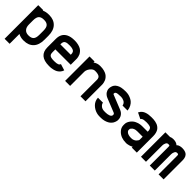

<svg xmlns="http://www.w3.org/2000/svg" viewBox="185 -1551 2778 2778"><g transform="rotate(45 1574.5 -162.0)"><path d="M156.2 -208.5Q156.2 -151.4 183.8 -120.8Q211.4 -90.3 257.8 -90.3H267.6Q317.4 -90.3 343 -116.2Q368.7 -142.1 368.7 -208.5V-291.5Q368.7 -357.4 343 -383.5Q317.4 -409.7 267.6 -409.7H257.8Q208 -409.7 182.1 -383.5Q156.2 -357.4 156.2 -291.5ZM156.2 188H53.7V-500H156.2V-490.7Q200.2 -512.2 257.8 -512.2H267.6Q362.8 -512.2 417 -454.8Q471.2 -397.5 471.2 -291.5V-208.5Q471.2 -101.6 417 -44.7Q362.8 12.2 267.6 12.2H257.8Q202.6 12.2 156.2 -13.2Z M792.5 -512.2Q833.5 -512.2 866.9 -503.4Q900.4 -494.6 921.1 -481.9Q941.9 -469.2 957 -450.7Q972.2 -432.1 979.5 -416.5Q986.8 -400.9 991 -381.8Q995.1 -362.8 995.6 -353.8Q996.1 -344.7 996.1 -335.4V-222.7H681.2V-164.6Q681.2 -146 684.1 -134.5Q687 -123 696.5 -111.8Q706.1 -100.6 727.3 -95.5Q748.5 -90.3 782.7 -90.3H792.5Q839.8 -90.3 861.3 -99.9Q882.8 -109.4 889.2 -129.4L986.8 -99.1Q978 -69.3 958 -47.4Q938 -25.4 916.7 -14.4Q895.5 -3.4 868.7 3.2Q841.8 9.8 825.4 11Q809.1 12.2 792.5 12.2H782.7Q578.6 12.2 578.6 -164.6V-335.4Q578.6 -445.3 663.6 -488.3Q711.4 -512.2 782.7 -512.2ZM782.7 -409.7Q757.3 -409.7 741.9 -407.7Q726.6 -405.8 711.2 -398.7Q695.8 -391.6 688.5 -376Q681.2 -360.4 681.2 -335.4V-325.2H893.6V-335.4Q893.6 -346.7 892.6 -354.7Q891.6 -362.8 886 -374Q880.4 -385.3 870.1 -392.3Q859.9 -399.4 840.1 -404.5Q820.3 -409.7 792.5 -409.7Z M1418.5 -335.4Q1418.5 -346.2 1417.2 -354.5Q1416 -362.8 1410.4 -373.8Q1404.8 -384.8 1394.5 -392.1Q1384.3 -399.4 1364.5 -404.5Q1344.7 -409.7 1317.4 -409.7H1307.6Q1280.8 -409.7 1256.1 -387.9Q1231.4 -366.2 1218.8 -339.1Q1206.1 -312 1206.1 -291.5V0H1103.5V-500H1206.1V-479Q1253.4 -512.2 1307.6 -512.2H1317.4Q1358.4 -512.2 1391.4 -503.4Q1424.3 -494.6 1445.1 -481.9Q1465.8 -469.2 1481.2 -450.7Q1496.6 -432.1 1503.9 -416.3Q1511.2 -400.4 1515.4 -381.6Q1519.5 -362.8 1520.3 -353.8Q1521 -344.7 1521 -335.4V0H1418.5Z M1842.3 -409.7H1832.5Q1798.3 -409.7 1776.9 -406.7Q1755.4 -403.8 1745.8 -397.5Q1736.3 -391.1 1733.6 -385Q1731 -378.9 1731 -369.6V-364.3Q1731 -359.4 1749 -353L1961.9 -267.6Q2002.4 -251 2024.2 -219Q2045.9 -187 2045.9 -147V-140.1Q2045.9 -134.8 2044.9 -127Q2043.9 -119.1 2039.3 -104Q2034.7 -88.9 2026.9 -75Q2019 -61 2003.7 -44.9Q1988.3 -28.8 1967.8 -17.6Q1914.1 12.2 1842.3 12.2H1815.4Q1787.6 12.2 1758.5 4.2Q1729.5 -3.9 1703.4 -19.5Q1677.2 -35.2 1656.7 -56.4Q1636.2 -77.6 1624 -105.7Q1611.8 -133.8 1611.8 -164.6H1714.4Q1714.4 -140.6 1741.9 -115.5Q1769.5 -90.3 1815.4 -90.3H1842.3Q1858.4 -90.3 1875 -92.8Q1891.6 -95.2 1907.5 -100.8Q1923.3 -106.4 1933.3 -116.5Q1943.4 -126.5 1943.4 -140.1V-147Q1943.4 -164.6 1923.8 -172.9L1712.9 -257.3Q1690.4 -266.1 1673.8 -279.8Q1657.2 -293.5 1648.9 -305.7Q1640.6 -317.9 1635.5 -331.5Q1630.4 -345.2 1629.4 -352.1Q1628.4 -358.9 1628.4 -363.8V-369.6Q1628.4 -380.4 1629.6 -391.1Q1630.9 -401.9 1637.5 -420.4Q1644 -439 1655.5 -453.6Q1667 -468.3 1689.9 -482.7Q1712.9 -497.1 1744.6 -504.4Q1778.8 -512.2 1832.5 -512.2H1842.3Q1859.4 -512.2 1879.9 -508.8Q1900.4 -505.4 1929 -494.1Q1957.5 -482.9 1981 -464.6Q2004.4 -446.3 2022.9 -412.8Q2041.5 -379.4 2045.9 -335.4H1943.4Q1940.4 -356 1929 -371.3Q1917.5 -386.7 1901.6 -394.5Q1885.7 -402.3 1870.6 -406Q1855.5 -409.7 1842.3 -409.7Z M2367.2 -90.3Q2391.1 -90.3 2411.6 -99.1Q2432.1 -107.9 2443.8 -120.4Q2455.6 -132.8 2461.9 -143.6Q2468.3 -154.3 2468.3 -160.6V-222.7H2357.4Q2291.5 -222.7 2263.7 -182.6Q2255.9 -171.4 2255.9 -164.6V-142.1Q2255.9 -136.7 2261.2 -128.7Q2266.6 -120.6 2277.6 -111.8Q2288.6 -103 2309.8 -96.7Q2331.1 -90.3 2357.4 -90.3ZM2171.9 -423.8Q2186 -448.2 2192.9 -456.1Q2241.2 -512.2 2357.4 -512.2H2367.2Q2387.2 -512.2 2403.3 -511.2Q2419.4 -510.3 2441.4 -505.9Q2463.4 -501.5 2480.5 -494.4Q2497.6 -487.3 2515.1 -473.9Q2532.7 -460.4 2544.4 -442.4Q2556.2 -424.3 2563.5 -397Q2570.8 -369.6 2570.8 -335.4V0H2468.3V-17.6Q2444.8 -4.4 2419.7 3.2Q2394.5 10.7 2380.9 11.7L2367.2 12.2H2357.4Q2257.8 12.2 2196.8 -46.9Q2153.3 -89.8 2153.3 -142.1V-164.6Q2153.3 -203.1 2179.7 -241.2Q2193.4 -261.2 2211.4 -276.6Q2229.5 -292 2248.3 -300.5Q2267.1 -309.1 2283.2 -314.7Q2299.3 -320.3 2316.7 -322.3Q2334 -324.2 2341.6 -324.7Q2349.1 -325.2 2357.4 -325.2H2468.3V-335.4Q2468.3 -355.5 2462.9 -369.4Q2457.5 -383.3 2450.2 -390.6Q2442.9 -397.9 2427.7 -402.3Q2412.6 -406.7 2400.9 -407.7Q2389.2 -408.7 2367.2 -409.7H2357.4Q2330.1 -409.7 2311.3 -406.5Q2292.5 -403.3 2283 -397.5Q2273.4 -391.6 2270 -388.2Q2266.6 -384.8 2263.7 -378.9Z M2805.2 -409.7Q2782.2 -409.7 2770.3 -384.8Q2758.3 -359.9 2758.3 -335.4V0H2655.8V-500H2750.5Q2775.9 -512.2 2805.2 -512.2H2811Q2868.7 -512.2 2901.4 -481.4Q2915 -498.5 2940.9 -505.4Q2966.8 -512.2 2985.4 -512.2H2991.2Q3017.1 -512.2 3037.4 -507.1Q3057.6 -502 3070.8 -494.4Q3084 -486.8 3093.5 -474.9Q3103 -462.9 3107.7 -452.1Q3112.3 -441.4 3115 -426.5Q3117.7 -411.6 3118.2 -402.1Q3118.7 -392.6 3118.7 -379.4V0H3016.1V-379.4Q3016.1 -398.4 3011 -404.1Q3005.9 -409.7 2991.2 -409.7H2985.4Q2962.4 -409.7 2950.4 -384.8Q2938.5 -359.9 2938.5 -335.4V0H2835.9V-379.4Q2835.9 -400.9 2832.3 -405.3Q2828.6 -409.7 2811 -409.7Z"/></g></svg>

Font: Anka/Coder Condensed
Style: Bold
Weight: 700
Width: 4
Monospace: yes
Version: Version 001.100